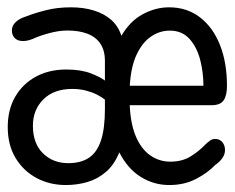

<svg xmlns="http://www.w3.org/2000/svg" viewBox="-20 -508 659 538"><path d="M164.5 10.5Q119.2 10.5 82.2 -9.3Q45.3 -29.2 23.5 -65.5Q1.7 -101.8 1.7 -152Q1.7 -200.8 22.6 -236.9Q43.5 -273 80.4 -293.1Q117.3 -313.2 165.5 -313.2Q206.8 -313.2 234.4 -302.5Q262 -291.8 274 -282.2V-337Q274 -366.8 261.2 -385.7Q248.5 -404.5 225 -413.5Q201.5 -422.5 168.7 -422.5Q145.5 -422.5 118.3 -415.2Q91.2 -408 71.3 -398.8Q63.8 -395.8 57.2 -394.4Q50.5 -393 44.3 -393Q29.2 -393 21.2 -401.5Q13.3 -410 13.3 -422.7Q13.3 -436 23.8 -446Q34.3 -456 51.8 -461.5Q77.8 -471.7 109.7 -479.6Q141.5 -487.5 178.7 -487.5Q213.8 -487.5 242.4 -478.8Q271 -470.2 291.2 -452.7Q311.3 -435.2 320.2 -407.7Q344 -448.7 379.9 -468.1Q415.8 -487.5 454 -487.5Q503.2 -487.5 539.6 -460Q576 -432.5 596 -382.9Q616 -333.3 616 -267Q616 -241 606.8 -227.1Q597.7 -213.2 572.8 -213.2H343.5Q345.8 -160.5 360.8 -125.4Q375.8 -90.3 400.9 -72.7Q426 -55 457.5 -55Q490 -55 513.9 -69.6Q537.8 -84.2 556 -103.7Q562.5 -110 569 -114.3Q575.5 -118.7 582.3 -118.7Q595.7 -118.7 603.1 -109.6Q610.5 -100.5 610.5 -87.7Q610.5 -74.7 602.2 -63.8Q594 -53 582.7 -45.5Q562.5 -24 529.6 -6.8Q496.7 10.5 454.2 10.5Q411.2 10.5 374.4 -12.3Q337.7 -35.2 314.3 -81Q300.5 -46.7 277.1 -26.5Q253.7 -6.3 224.8 2.1Q195.8 10.5 164.5 10.5ZM72.2 -155.7Q72.2 -106.3 100.2 -78.6Q128.3 -50.8 171.3 -50.8Q206.5 -50.8 229.2 -65.9Q251.8 -81 262.9 -114.3Q274 -147.7 274 -202.7V-228.8Q265 -236.2 251.4 -243Q237.8 -249.8 220.6 -254.3Q203.3 -258.8 182.3 -258.8Q131.3 -258.8 101.8 -229.8Q72.2 -200.7 72.2 -155.7ZM343.7 -267.8H550Q550 -305.8 540.7 -341.2Q531.3 -376.7 510.6 -399.4Q489.8 -422.2 455.5 -422.2Q427.3 -422.2 402.9 -405.4Q378.5 -388.7 362.6 -354.6Q346.7 -320.5 343.7 -267.8Z"/></svg>

Font: Sono ExtraLight
Style: Regular
Weight: 200
Designer: Tyler Finck
Foundry: Tyler Finck
Version: Version 2.112